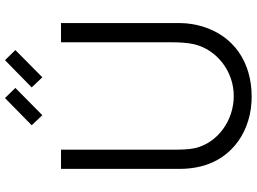

<svg xmlns="http://www.w3.org/2000/svg" viewBox="-150 -865 1031 771"><g transform="rotate(-90 365.5 -479.5)"><path d="M288.5 -825 247.9 -867.7 357.3 -975 397.9 -933.3ZM440.6 -825 400 -867.7 509.4 -975 550 -933.3ZM658.3 -750H581.2V-306.2C581.2 -270.8 579.2 -241.7 572.9 -213.5C551 -125 465.6 -56.3 365.6 -56.3C267.7 -56.3 178.1 -119.8 156.2 -211.5C150 -239.6 150 -271.9 150 -306.2V-750H72.9V-269.8C72.9 -245.8 76 -214.6 83.3 -186.5C114.6 -62.5 226 16.7 365.6 15.6C501 14.6 606.2 -55.2 644.8 -182.3C653.1 -210.4 658.3 -242.7 658.3 -269.8Z"/></g></svg>

Font: Manrope3
Style: Regular
Weight: 400
Width: 4
Designer: Mikhail Sharanda
Foundry: Mikhail Sharanda
Version: Version 3.000;PS 003.000;hotconv 1.0.88;makeotf.lib2.5.64775